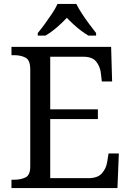

<svg xmlns="http://www.w3.org/2000/svg" viewBox="-20 -951 663 971"><path d="M38 0V-42H51Q84 -42 108.5 -53.5Q133 -65 133 -109V-600Q133 -647 109 -659.5Q85 -672 51 -672H38V-714H542L547 -539H495L490 -582Q486 -615 466.5 -639.5Q447 -664 402 -664H234V-398H475V-349H234V-50H427Q474 -50 495.5 -74.5Q517 -99 522 -132L529 -175H581L574 0ZM171 -784Q187 -803 206 -829Q225 -855 243 -882Q261 -909 271 -931H366Q377 -909 394.5 -882Q412 -855 431.5 -829Q451 -803 466 -784V-771H427Q408 -782 388.5 -797Q369 -812 351 -828.5Q333 -845 318 -861Q296 -837 267.5 -812.5Q239 -788 210 -771H171Z"/></svg>

Font: Noto Serif Test
Style: Regular
Weight: 400
Version: Version 1.000